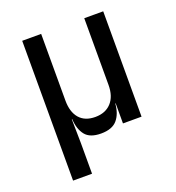

<svg xmlns="http://www.w3.org/2000/svg" viewBox="-132 -656 865 942"><g transform="rotate(-20 300.0 -185.0)"><path d="M89 180V-550H188V-202Q188 -142 216.5 -109Q245 -76 299 -76Q352 -76 382.5 -109Q413 -142 413 -202V-550H512V0H415V-105H413Q409 -52 382.5 -21Q356 10 298 10Q240 10 215.5 -21Q191 -52 188 -105H186L188 21V180Z"/></g></svg>

Font: JetBrainsMono NFM Medium
Style: Regular
Weight: 500
Monospace: yes
Designer: Philipp Nurullin, Konstantin Bulenkov
Foundry: JetBrains
Version: Version 2.304; ttfautohint (v1.8.4.7-5d5b);Nerd Fonts 3.3.0